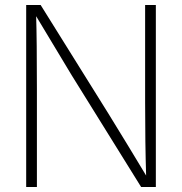

<svg xmlns="http://www.w3.org/2000/svg" viewBox="-20 -750 730 770"><path d="M605 -730V0H546L267 -449L125 -685Q128 -590 128 -392V0H85V-730H143L415 -294Q497 -161 566 -46Q562 -173 562 -340V-730Z"/></svg>

Font: Nacelle UltraLight
Style: Regular
Weight: 200
Designer: Sora Sagano
Foundry: Sora Sagano
Version: Version 1.000;FEAKit 1.0